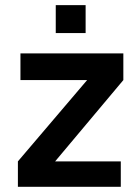

<svg xmlns="http://www.w3.org/2000/svg" viewBox="-20 -718 523 738"><path d="M58.6 -512.7H454.1V-410.2L191.9 -97.7H444.3V0H48.8V-97.7L314.9 -410.2H58.6ZM309.1 -698.2V-590.8H194.3V-698.2Z"/></svg>

Font: Voltera
Style: Bold
Weight: 700
Designer: Bernd Montag
Version: Version 1.301